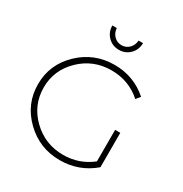

<svg xmlns="http://www.w3.org/2000/svg" viewBox="-204 -1066 1167 1223"><g transform="rotate(30 379.0 -454.5)"><path d="M269 -910H302Q304 -876 326.5 -853Q349 -830 382 -830Q415 -830 437.5 -853Q460 -876 462 -910H495Q494 -860 461.5 -828Q429 -796 382 -796Q335 -796 302.5 -828Q270 -860 269 -910ZM617 -111V-343H655V-90Q549 1 407 1Q258 1 152 -102Q46 -205 46 -350Q46 -495 152.5 -597.5Q259 -700 409 -700Q550 -700 655 -608L630 -577Q537 -660 409 -660Q276 -660 182 -569Q88 -478 88 -350Q88 -221 182 -130Q276 -39 409 -39Q526 -39 617 -111Z"/></g></svg>

Font: Montserrat Ultra Light
Style: Regular
Weight: 200
Designer: Julieta Ulanovsky
Foundry: Julieta Ulanovsky
Version: Version 3.100;PS 003.100;hotconv 1.0.88;makeotf.lib2.5.64775